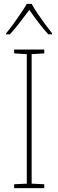

<svg xmlns="http://www.w3.org/2000/svg" viewBox="-20 -1062 300 989"><path d="M208 -93H53V-113L118 -116V-783L53 -787V-807H208V-787L143 -783V-116L208 -113ZM143 -1042Q155 -1020 174.5 -991Q194 -962 214 -935Q234 -908 248 -891V-885H229Q204 -912 177.5 -947Q151 -982 131 -1011Q110 -983 83 -947.5Q56 -912 31 -885H12V-891Q28 -910 48 -937.5Q68 -965 87 -993Q106 -1021 118 -1042Z"/></svg>

Font: Noto Sans Telugu UI SemiCondensed Thin
Style: Regular
Weight: 100
Width: 4
Designer: Jelle Bosma - Monotype Design Team
Foundry: Monotype Imaging Inc.
Version: Version 2.005; ttfautohint (v1.8.4.7-5d5b)